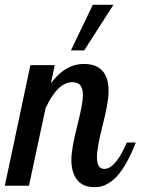

<svg xmlns="http://www.w3.org/2000/svg" viewBox="-42 -770 583 796"><path d="M84 -500H185.1L168.9 -424.8Q228.5 -504.9 305.2 -504.9Q408.2 -504.9 408.2 -392.1Q408.2 -346.7 384 -252.4Q359.9 -158.2 359.9 -119.1Q359.9 -69.8 390.1 -69.8Q437 -69.8 483.9 -179.2H521Q502.4 -130.9 482.2 -95.5Q461.9 -60.1 444.8 -41.3Q427.7 -22.5 409.2 -11.2Q390.6 0 377.7 2.9Q364.7 5.9 350.1 5.9Q300.8 5.9 277.3 -24.9Q253.9 -55.7 253.9 -106.9Q253.9 -152.8 277.8 -246.8Q301.8 -340.8 301.8 -374Q301.8 -400.9 292 -415Q282.2 -429.2 257.8 -429.2Q196.8 -429.2 147 -321.8L78.1 0H-22ZM252 -561 342.8 -750H428.2L307.1 -561Z"/></svg>

Font: Lobster Two
Style: Italic
Weight: 400
Designer: Pablo Impallari
Foundry: Pablo Impallari. www.impallari.com
Version: Version 1.006